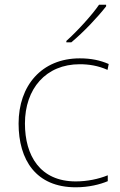

<svg xmlns="http://www.w3.org/2000/svg" viewBox="-20 -786 512 816"><path d="M431 -759V-766H401C372 -723 307 -652 262 -612V-606H283C336 -650 396 -714 431 -759ZM302 10C357 10 405 -2 438 -16V-41C399 -25 350 -15 302 -15C150 -15 86 -125 86 -261C86 -409 175 -513 319 -513C357 -513 397 -507 437 -489L442 -514C405 -530 367 -538 319 -538C157 -538 59 -422 59 -261C59 -106 133 10 302 10Z"/></svg>

Font: Noto Sans Ethiopic Thin
Style: Regular
Weight: 100
Designer: Monotype Design Team
Foundry: Monotype Imaging Inc.
Version: Version 2.102